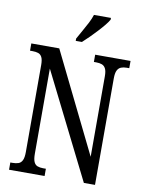

<svg xmlns="http://www.w3.org/2000/svg" viewBox="-99 -1000 807 1069"><g transform="rotate(10 304.0 -465.5)"><path d="M28 0V-41H40Q60 -41 74 -46Q88 -51 95.5 -66.5Q103 -82 103 -113V-605Q103 -635 95.5 -649.5Q88 -664 74.5 -668.5Q61 -673 43 -673H28V-714H186L463 -150V-605Q463 -634 455.5 -648.5Q448 -663 434.5 -668Q421 -673 403 -673H389V-714H589V-673H574Q556 -673 542.5 -667.5Q529 -662 521.5 -647Q514 -632 514 -601V0H451L154 -594V-113Q154 -82 161 -66.5Q168 -51 181.5 -46Q195 -41 213 -41H229V0ZM269 -784Q283 -810 297.5 -835Q312 -860 324.5 -884.5Q337 -909 344 -931H440V-921Q433 -908 417.5 -889Q402 -870 382.5 -849Q363 -828 342.5 -807.5Q322 -787 304 -771H269Z"/></g></svg>

Font: Noto Serif ExtraCondensed
Style: Regular
Weight: 400
Width: 2
Designer: Monotype Design Team
Foundry: Monotype Imaging Inc.
Version: Version 2.013